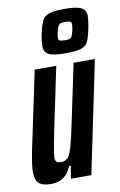

<svg xmlns="http://www.w3.org/2000/svg" viewBox="-87 -804 540 861"><g transform="rotate(-10 183.5 -373.5)"><path d="M3 -60Q3 -87 16 -154L91 -510H189L128 -218Q111 -134 109 -106Q109 -91 115.5 -86Q122 -81 138 -81Q157 -81 168 -95Q179 -109 188.5 -142.5Q198 -176 214 -253L268 -510H365L259 0H166L175 -58H168Q142 8 75 8Q36 8 19.5 -7.5Q3 -23 3 -60ZM143 -606Q143 -631 148 -656Q158 -701 167 -720Q176 -739 198.5 -747Q221 -755 270 -755Q325 -755 346 -743.5Q367 -732 367 -706Q367 -686 361 -656Q352 -611 343.5 -592.5Q335 -574 313 -566Q291 -558 240 -558Q184 -558 163.5 -569Q143 -580 143 -606ZM286 -648Q291 -665 291 -681Q291 -690 285.5 -693.5Q280 -697 263 -697Q243 -697 236 -691.5Q229 -686 224 -665Q218 -647 218 -631Q218 -622 224.5 -619Q231 -616 249 -616Q268 -616 274.5 -621.5Q281 -627 286 -648Z"/></g></svg>

Font: Saira Ultra Condensed
Style: Bold Italic
Weight: 700
Width: 1
Italic angle: -12°
Designer: Hector Gatti with collaboration of the Omnibus-Type team
Foundry: Omnibus-Type
Version: Version 1.001; ttfautohint (v1.8)